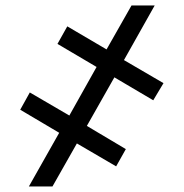

<svg xmlns="http://www.w3.org/2000/svg" viewBox="-20 -675 665 695"><path d="M294.4 -219.2 394 -395 534.7 -312 571.8 -374 428.7 -457.5 540 -655.3H456.1L365.7 -496.1L223.6 -579.6L188 -516.1L329.6 -432.6L231 -256.8L87.9 -340.3L53.2 -277.8L194.3 -194.3L84.5 0H169.9L258.3 -155.8L400.4 -72.8L435.5 -135.3Z"/></svg>

Font: FAU Chimera Medium
Style: Regular
Weight: 500
Version: Version 1.002;hotconv 1.0.117;makeotfexe 2.5.65602